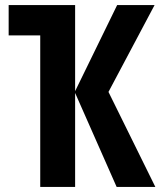

<svg xmlns="http://www.w3.org/2000/svg" viewBox="-20 -734 630 754"><path d="M587 -714 406 -373 590 0H438L275 -369V0H138V-595H14V-714H275V-376L440 -714Z"/></svg>

Font: Noto Sans ExtraCondensed
Style: Bold
Weight: 700
Width: 2
Designer: Monotype Design Team
Foundry: Monotype Imaging Inc.
Version: Version 2.013; ttfautohint (v1.8.4.7-5d5b)